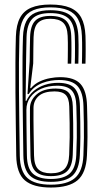

<svg xmlns="http://www.w3.org/2000/svg" viewBox="-20 -827 451 855"><path d="M206.6 8.1Q128.2 8.1 90.9 -23.7Q53.5 -55.6 52.3 -134.4Q51.3 -205.9 50.3 -277.2Q49.3 -348.4 48.8 -416.6Q48.3 -484.7 48.7 -547.4Q49 -610.1 50.7 -664.5Q52.4 -716.6 69.1 -747.7Q85.7 -778.9 119.1 -792.8Q152.4 -806.8 204 -806.8Q258.1 -806.8 291.8 -792.8Q325.5 -778.7 341.9 -748.3Q358.4 -717.8 360.6 -668.2Q361.1 -654.2 361.3 -638.9Q361.5 -623.5 361.5 -607.4Q361.5 -591.2 361.3 -575.1Q361.1 -559 360.6 -543.6H344.7Q345.2 -557.8 345.4 -573.4Q345.7 -589.1 345.7 -605.4Q345.7 -621.6 345.6 -637.5Q345.4 -653.3 344.7 -667.7Q342.8 -713.2 327.8 -741Q312.9 -768.8 282.7 -781.5Q252.5 -794.2 204 -794.2Q158 -794.2 128.1 -781.5Q98.2 -768.8 83.2 -740.3Q68.2 -711.8 66.5 -664.1Q64.9 -610.4 64.4 -549.2Q64 -488.1 64.5 -420.9Q65.1 -353.8 66 -281.9Q67 -210 68.1 -134.6Q69.3 -63.6 102.3 -34.1Q135.3 -4.6 206.6 -4.6Q279.4 -4.6 313.8 -34.3Q348.3 -64 351.4 -135.2Q353.3 -178.9 353.7 -212.7Q354 -246.5 353.4 -279.7Q352.9 -312.8 351.7 -354.2Q350.2 -415.3 325.7 -443Q301.1 -470.8 242.2 -470.8Q225 -470.8 206.2 -467.7Q187.3 -464.7 168.8 -457.5Q150.3 -450.3 134.6 -438.2Q118.8 -426.1 107.8 -408H102.4L112.1 -553.5Q112.3 -559 112.4 -574.3Q112.5 -589.7 112.9 -612.3Q113.3 -635 114 -662.2Q115.6 -713 136.7 -734.5Q157.8 -756.1 204 -756.1Q251.1 -756.1 273.1 -735.8Q295.1 -715.6 297.2 -668Q297.9 -654.6 298 -639.3Q298.2 -624.1 298.2 -608.1Q298.2 -592 297.9 -575.7Q297.7 -559.5 297.2 -543.6H281.4Q281.6 -557 281.9 -572.5Q282.1 -588 282.2 -604.5Q282.3 -620.9 282.2 -637.1Q282 -653.2 281.3 -667.3Q279.5 -709.1 260.9 -726.3Q242.3 -743.4 204 -743.4Q167.4 -743.4 149.1 -725.3Q130.8 -707.3 129.5 -661.7Q128.9 -638.4 128.6 -613.4Q128.3 -588.4 128.2 -569.3Q128.1 -550.1 127.9 -544.2L114.6 -434.6H118.1Q133.8 -453.3 156.5 -464Q179.1 -474.7 203.2 -479Q227.2 -483.4 247.2 -483.4Q311.5 -483.4 338.8 -452.7Q366.1 -422.1 367.6 -354.5Q368.5 -317 369.2 -284.8Q369.9 -252.7 369.6 -217.3Q369.3 -182 367.2 -134.4Q363.6 -56.6 325.4 -24.3Q287.2 8.1 206.6 8.1ZM206.6 -17.2Q142 -17.2 113.6 -44.5Q85.1 -71.9 84 -134.9Q83.5 -161 83 -204.6Q82.4 -248.1 81.7 -300.2Q81 -352.3 80.6 -404.9Q80.2 -457.5 80.1 -502.5Q80 -547.5 80.4 -575.9Q80.7 -581.4 80.7 -591.5Q80.8 -601.5 81.1 -618.9Q81.4 -636.3 82.3 -663.5Q84 -706.8 97.3 -732.7Q110.6 -758.5 137 -770Q163.4 -781.5 204 -781.5Q268.9 -781.5 297.5 -754.7Q326.2 -727.9 328.9 -666.8Q329.8 -648.2 329.9 -627.6Q330.1 -606.9 329.7 -585.7Q329.4 -564.5 328.9 -543.6H313Q313.5 -557.5 313.8 -573.7Q314 -590 314 -606.8Q314 -623.7 313.8 -639.2Q313.5 -654.8 313 -667.2Q310.3 -721.7 284.8 -745.2Q259.2 -768.7 204 -768.7Q148.5 -768.7 124.3 -743.8Q100.1 -719 98.2 -662.8Q97.1 -621.7 96.8 -595.6Q96.5 -569.5 96.2 -561L94.1 -377.9H97.5Q109.1 -404.3 130.4 -422.2Q151.8 -440.1 179.7 -449.1Q207.6 -458.1 238.6 -458.1Q291.1 -458.1 312.9 -433.2Q334.7 -408.3 335.9 -354Q336.8 -316.2 337.5 -283.9Q338.2 -251.7 337.9 -216.7Q337.7 -181.8 335.5 -135.8Q332.7 -72.1 302.7 -44.7Q272.7 -17.2 206.6 -17.2ZM206.6 -30Q264.1 -30 290.7 -54.5Q317.2 -79 319.7 -136.6Q321.6 -181.3 322 -214.3Q322.4 -247.2 321.8 -279.5Q321.2 -311.8 320 -353.7Q319 -402.8 299.3 -424.1Q279.6 -445.3 234.7 -445.3Q193.9 -445.3 163 -431.5Q132.1 -417.7 114.8 -393.5Q97.5 -369.4 97.5 -338Q97.5 -306.8 97.9 -273.6Q98.2 -240.4 98.7 -205.7Q99.2 -171.1 99.8 -134.9Q100.7 -76.8 126.8 -53.4Q152.8 -30 206.6 -30ZM206.6 -42.7Q159 -42.7 137.8 -64.2Q116.6 -85.7 115.7 -135.1Q114.8 -187.9 113.9 -239.2Q113 -290.5 113.4 -345.3Q113.8 -380.5 143.2 -406.6Q172.6 -432.7 228.6 -432.7Q269.7 -432.7 286.5 -413.6Q303.2 -394.5 304.2 -353.4Q305.3 -311 305.9 -278.8Q306.5 -246.5 306.1 -213.9Q305.8 -181.2 303.9 -137.2Q301.7 -86.1 278.7 -64.4Q255.6 -42.7 206.6 -42.7ZM206.6 -55.3Q248.3 -55.3 267.2 -74.5Q286.2 -93.8 288 -137.4Q289.9 -182.4 290.3 -214.8Q290.7 -247.1 290.1 -278.8Q289.5 -310.5 288.4 -352.9Q287.5 -389 272.3 -404.5Q257.1 -420 222.6 -420Q175.9 -420 152.7 -399.7Q129.6 -379.4 129.2 -346.7Q128.7 -294.5 129.7 -241Q130.6 -187.5 131.5 -135.4Q132.2 -90.5 150.8 -72.9Q169.4 -55.3 206.6 -55.3Z"/></svg>

Font: Big Shoulders Inline Text Thin
Style: Regular
Weight: 100
Designer: Patric King
Foundry: XO Type Co
Version: Version 2.002